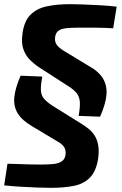

<svg xmlns="http://www.w3.org/2000/svg" viewBox="-23 -724 585 923"><path d="M76 -360 180 -356Q173 -317 173.5 -292.5Q174 -268 187 -251.5Q200 -235 229 -216L370 -128Q386 -118 402 -105.5Q418 -93 430.5 -74.5Q443 -56 448.5 -29Q454 -2 449 37Q440 97 411 128Q382 159 334.5 169Q287 179 222 179Q194 179 154.5 177.5Q115 176 73.5 173.5Q32 171 -3 167L13 63Q53 64 91 65.5Q129 67 174 67Q208 67 233 64.5Q258 62 273.5 52Q289 42 292 20Q295 -3 285 -17.5Q275 -32 255 -43L133 -116Q83 -145 62 -179.5Q41 -214 46 -258.5Q51 -303 76 -360ZM313 -704Q340 -704 380 -702.5Q420 -701 462.5 -698.5Q505 -696 538 -692L521 -588Q500 -589 480.5 -590Q461 -591 431.5 -591Q402 -591 350 -591Q316 -591 292.5 -588Q269 -585 257 -575.5Q245 -566 242 -546Q239 -524 249.5 -509Q260 -494 285 -479L402 -408Q453 -380 473 -345Q493 -310 488.5 -265.5Q484 -221 458 -163L355 -167Q362 -206 361 -231Q360 -256 347 -274Q334 -292 305 -310L164 -401Q139 -418 119 -438.5Q99 -459 89 -488.5Q79 -518 85 -562Q93 -623 124 -653.5Q155 -684 204 -694Q253 -704 313 -704Z"/></svg>

Font: Exo 2
Style: Bold Italic
Weight: 700
Italic angle: -8°
Designer: Natanael Gama
Foundry: Natanael Gama
Version: Version 2.010